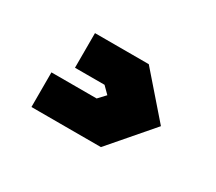

<svg xmlns="http://www.w3.org/2000/svg" viewBox="-53 -108 425 377"><g transform="rotate(30 159.5 80.0)"><path d="M40 174.5V96H142.5L157.5 80L142.5 65H75.5V-13.5H197.5L279 80L197.5 174.5ZM93 136H171.5L220.5 80L171.5 25H129H171.5L220.5 80L171.5 136H93Z"/></g></svg>

Font: Tourney Black
Style: Regular
Weight: 900
Version: Version 1.015